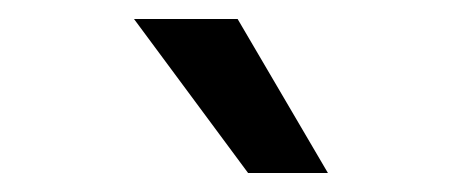

<svg xmlns="http://www.w3.org/2000/svg" viewBox="-20 -818 484 202"><path d="M325 -636H241L121 -798H230Z"/></svg>

Font: Hind Vadodara Medium
Style: Regular
Weight: 500
Designer: Hitesh Malaviya
Foundry: Indian Type Foundry
Version: Version 1.001;PS 1.0;hotconv 1.0.86;makeotf.lib2.5.63406; tt